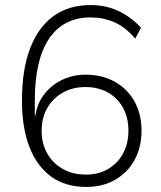

<svg xmlns="http://www.w3.org/2000/svg" viewBox="-20 -733 640 761"><path d="M322 8Q240 8 183.5 -32.5Q127 -73 97 -149.5Q67 -226 67 -334Q67 -457 99.5 -541.5Q132 -626 192.5 -669.5Q253 -713 339 -713Q380 -713 415 -702.5Q450 -692 481 -672Q512 -652 539 -623L516 -580Q476 -627 432 -645.5Q388 -664 339 -664Q285 -664 243.5 -642.5Q202 -621 174 -579Q146 -537 132 -476Q118 -415 118 -335V-274H120Q128 -325 156.5 -361Q185 -397 227.5 -417Q270 -437 319 -437Q385 -437 435 -409Q485 -381 513 -331Q541 -281 541 -215Q541 -150 513.5 -99.5Q486 -49 436.5 -20.5Q387 8 322 8ZM321 -41Q371 -41 409 -63.5Q447 -86 468 -125Q489 -164 489 -215Q489 -267 467.5 -306Q446 -345 407.5 -366.5Q369 -388 319 -388Q268 -388 229 -366Q190 -344 167.5 -305Q145 -266 145 -215Q145 -164 167 -125Q189 -86 228.5 -63.5Q268 -41 321 -41Z"/></svg>

Font: Nunito Sans 7pt ExtraLight
Style: Regular
Weight: 250
Designer: Vernon Adams
Foundry: Vernon Adams
Version: Version 3.101;gftools[0.9.27]